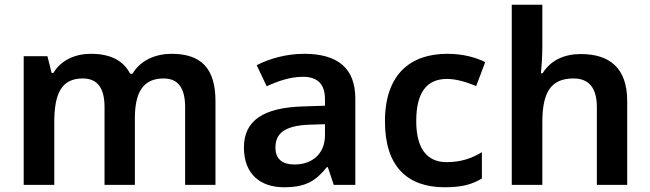

<svg xmlns="http://www.w3.org/2000/svg" viewBox="-20 -780 2743 810"><path d="M704 -553C638 -553 573 -527 539 -469H529C500 -526 444 -553 363 -553C300 -553 238 -528 205 -472H198L180 -543H80V0H209V-264C209 -383 238 -449 329 -449C392 -449 421 -408 421 -328V0H549V-281C549 -389 583 -449 670 -449C732 -449 761 -408 761 -328V0H889V-354C889 -493 827 -553 704 -553Z M1263 -553C1189 -553 1117 -533 1063 -505L1105 -416C1153 -438 1204 -456 1258 -456C1316 -456 1351 -429 1351 -361V-334L1258 -331C1091 -326 1009 -271 1009 -158C1009 -43 1081 10 1178 10C1269 10 1312 -16 1359 -75H1363L1388 0H1479V-364C1479 -493 1404 -553 1263 -553ZM1286 -254 1351 -256V-210C1351 -129 1295 -86 1222 -86C1174 -86 1142 -107 1142 -157C1142 -215 1177 -250 1286 -254Z M1856 10C1927 10 1970 -1 2013 -27V-138C1970 -112 1925 -96 1864 -96C1781 -96 1736 -154 1736 -269C1736 -387 1778 -447 1866 -447C1905 -447 1947 -434 1989 -417L2027 -518C1989 -537 1935 -553 1867 -553C1713 -553 1604 -468 1604 -268C1604 -76 1700 10 1856 10Z M2268 -582V-760H2139V0H2268V-264C2268 -383 2299 -449 2399 -449C2466 -449 2498 -408 2498 -327V0H2626V-354C2626 -493 2552 -552 2430 -552C2362 -552 2304 -527 2269 -471H2262C2264 -492 2268 -538 2268 -582Z"/></svg>

Font: Noto Kufi Arabic SemiBold
Style: Regular
Weight: 600
Designer: Monotype Design Team, David Williams, Khaled Hosny
Foundry: Google LLC
Version: Version 2.109